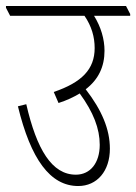

<svg xmlns="http://www.w3.org/2000/svg" viewBox="-43 -642 456 643"><path d="M219 -19C282 -19 325 -69 325 -144C325 -209 298 -273 244 -343C287 -376 307 -419 307 -472C307 -511 295 -552 272 -589H393V-595L379 -622H-23V-616L-9 -589H240C264 -554 274 -518 274 -481C274 -410 231 -366 137 -334L153 -297C181 -306 204 -317 224 -329C270 -266 291 -211 291 -157C291 -97 260 -57 211 -57C131 -57 80 -141 45 -293L17 -286C60 -109 125 -19 219 -19Z"/></svg>

Font: Noto Serif Devanagari ExtraCondensed ExtraLight
Style: Regular
Weight: 200
Width: 2
Designer: Universal Thirst, Indian Type Foundry and the Monotype Design Team
Foundry: Monotype Imaging Inc.
Version: Version 2.004